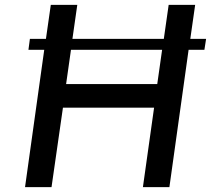

<svg xmlns="http://www.w3.org/2000/svg" viewBox="-20 -770 905 790"><path d="M821 -565H756L677 0H568L614 -327H239L192 0H83L162 -565H97L103 -610H169L189 -750H298L278 -610H654L674 -750H783L763 -610H828ZM647 -565H272L252 -424H627Z"/></svg>

Font: Oakes Grotesk Medium
Style: Italic
Weight: 500
Italic angle: -8°
Designer: Samuel Oakes
Foundry: Samuel Oakes
Version: Version 1.000;PS 001.000;hotconv 1.0.88;makeotf.lib2.5.64775